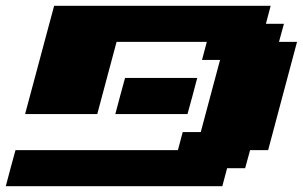

<svg xmlns="http://www.w3.org/2000/svg" viewBox="-20 -645 1049 665"><path d="M0 0H750L766.6 -62.5H829.1L846.2 -125H908.7Q925.3 -187.5 958.7 -312.5Q992.2 -437.5 1008.8 -500H946.3L963.4 -562.5H900.9L917.5 -625H167.5Q150.9 -562.5 117.2 -437.5Q83.5 -312.5 66.9 -250H316.9Q328.1 -292 350.3 -375Q372.6 -458 383.8 -500H696.3L679.7 -437.5H742.2Q731 -396 708.7 -312.5Q686.5 -229 675.3 -187.5H612.8L596.2 -125H33.7Q27.8 -104 16.6 -62.5Q5.4 -21 0 0ZM379.4 -250H629.4Q635.3 -270.5 646.5 -312.3Q657.7 -354 663.1 -375H413.1Q407.2 -354 396 -312.3Q384.8 -270.5 379.4 -250Z"/></svg>

Font: Faithful 32x
Style: BoldOblique
Weight: 400
Foundry: Faithful Resource Pack
Version: Version 1.0; January 27, 2023